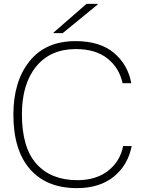

<svg xmlns="http://www.w3.org/2000/svg" viewBox="-20 -956 738 990"><path d="M370 -744Q494 -744 566.5 -684Q639 -624 657 -527H612Q595 -606 534 -654.5Q473 -703 371 -703Q240 -703 166.5 -613Q93 -523 93 -367Q93 -194 168.5 -110.5Q244 -27 379 -27Q475 -27 537 -75Q599 -123 615 -203H659Q640 -105 567 -45.5Q494 14 377 14Q220 14 134.5 -84Q49 -182 49 -365Q49 -536 132 -640Q215 -744 370 -744ZM256 -785V-788L426 -936H484V-933L303 -785Z"/></svg>

Font: Nacelle UltraLight
Style: Regular
Weight: 200
Designer: Sora Sagano
Foundry: Sora Sagano
Version: Version 1.000;FEAKit 1.0